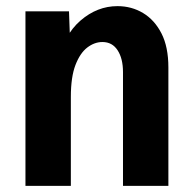

<svg xmlns="http://www.w3.org/2000/svg" viewBox="-20 -606 633 626"><path d="M381 0V-371Q381 -415 363.5 -442Q346 -469 314 -469Q288 -469 264.5 -451Q241 -433 226 -394Q211 -355 211 -290V0H63V-569H205L211 -398H165Q188 -492 242.5 -539Q297 -586 363 -586Q409 -586 446.5 -563.5Q484 -541 506.5 -497Q529 -453 529 -386V0Z"/></svg>

Font: Yaldevi ExtraLight
Style: Regular
Weight: 200
Designer: Sol Matas, Rajitha Manaperi, Kosala Senevirathne
Foundry: Mooniak
Version: Version 1.100